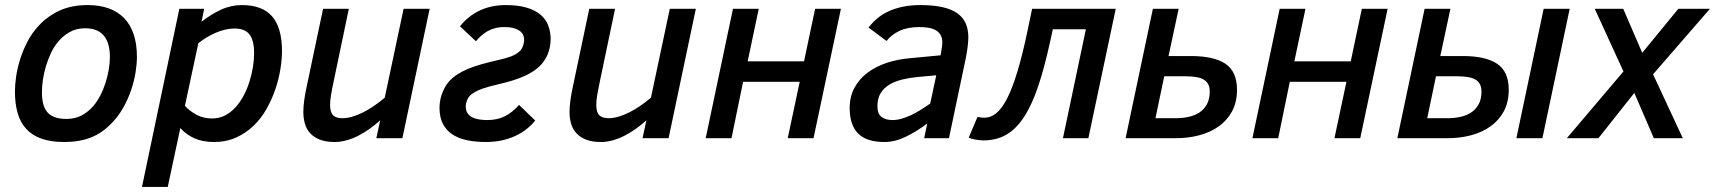

<svg xmlns="http://www.w3.org/2000/svg" viewBox="-20 -547 6789 760"><path d="M39.1 -185.1Q39.1 -211.4 43.9 -244.6Q48.8 -277.8 59.8 -312.7Q70.8 -347.7 88.6 -382.1Q106.4 -416.5 132.8 -444.8Q167.5 -482.4 214.8 -504.6Q262.2 -526.9 328.1 -526.9Q373.5 -526.9 409.4 -514.2Q445.3 -501.5 470.5 -476.1Q495.6 -450.7 508.8 -412.1Q522 -373.5 522 -321.8Q522 -294.9 516.6 -260.7Q511.2 -226.6 499 -190.4Q486.8 -154.3 467 -119.4Q447.3 -84.5 418.9 -56.2Q400.9 -38.1 381.1 -24.7Q361.3 -11.2 338.9 -2.4Q316.4 6.3 290.3 10.7Q264.2 15.1 233.9 15.1Q180.7 15.1 143.6 1.7Q106.4 -11.7 83.3 -37.4Q60.1 -63 49.6 -100.1Q39.1 -137.2 39.1 -185.1ZM146 -182.1Q146 -155.3 151.1 -135.5Q156.2 -115.7 167.7 -102.5Q179.2 -89.4 197.8 -82.8Q216.3 -76.2 243.2 -76.2Q276.4 -76.2 302.5 -89.8Q328.6 -103.5 349.1 -127Q364.3 -144.5 376.7 -168.5Q389.2 -192.4 397.5 -218.5Q405.8 -244.6 410.4 -271.2Q415 -297.9 415 -320.8Q415 -435.1 316.9 -435.1Q281.7 -435.1 254.2 -419.2Q226.6 -403.3 206.1 -377Q191.9 -358.9 180.9 -335.4Q169.9 -312 162.1 -285.9Q154.3 -259.8 150.1 -233.2Q146 -206.5 146 -182.1Z M644 192.9H542L689.9 -512.2H788.1L777.8 -460.9Q814.9 -490.2 854.5 -508.5Q894 -526.9 938 -526.9Q1018.1 -526.9 1057.1 -482.2Q1096.2 -437.5 1096.2 -344.2Q1096.2 -312 1089.8 -272.9Q1083.5 -233.9 1070.1 -194.1Q1056.6 -154.3 1035.4 -116.5Q1014.2 -78.6 984.1 -49.6Q954.1 -20.5 914.8 -2.7Q875.5 15.1 826.2 15.1Q783.2 15.1 750.2 0.7Q717.3 -13.7 693.8 -40ZM711.9 -127.9Q732.4 -106 759.3 -92Q786.1 -78.1 819.8 -78.1Q847.7 -78.1 870.8 -90.1Q894 -102.1 912.4 -122.3Q930.7 -142.6 944.6 -168.9Q958.5 -195.3 967.5 -224.1Q976.6 -252.9 981.2 -281.7Q985.8 -310.5 985.8 -335.9Q985.8 -387.7 967.5 -410.9Q949.2 -434.1 908.2 -434.1Q889.2 -434.1 870.1 -429.4Q851.1 -424.8 832.5 -416.7Q814 -408.7 796.9 -398.2Q779.8 -387.7 765.1 -376Z M1360.8 -512.2 1299.8 -220.2Q1293.9 -192.9 1290.3 -170.9Q1286.6 -148.9 1286.6 -131.8Q1286.6 -102.5 1298.6 -90.8Q1310.5 -79.1 1335 -79.1Q1354 -79.1 1374.8 -85.2Q1395.5 -91.3 1417 -102.1Q1438.5 -112.8 1460.2 -127.7Q1481.9 -142.6 1502.9 -160.2L1577.6 -512.2H1680.7L1572.8 0H1469.7L1484.9 -70.8Q1464.4 -52.2 1442.4 -36.6Q1420.4 -21 1397.7 -9.5Q1375 2 1351.6 8.5Q1328.1 15.1 1304.7 15.1Q1269.5 15.1 1245.8 5.6Q1222.2 -3.9 1207.5 -20Q1192.9 -36.1 1186.8 -57.9Q1180.7 -79.6 1180.7 -104Q1180.7 -124.5 1184.1 -149.4Q1187.5 -174.3 1192.9 -199.2L1258.8 -512.2Z M1719.7 -120.1Q1719.7 -130.4 1721.4 -143.1Q1723.1 -155.8 1727.5 -169.7Q1731.9 -183.6 1739 -197.5Q1746.1 -211.4 1756.8 -224.1Q1772 -240.7 1791.5 -253.2Q1811 -265.6 1835 -275.4Q1858.9 -285.2 1887 -293Q1915 -300.8 1946.8 -308.1Q1982.4 -315.9 2002.7 -323.7Q2022.9 -331.5 2035.6 -342.8Q2043.9 -349.6 2049.3 -363Q2054.7 -376.5 2054.7 -389.2Q2054.7 -414.1 2033.9 -427Q2013.2 -439.9 1977.5 -439.9Q1956.1 -439.9 1939.2 -435.3Q1922.4 -430.7 1908.7 -422.9Q1895 -415 1884 -404.8Q1873 -394.5 1863.8 -383.8L1800.8 -442.9Q1834 -484.4 1879.4 -505.6Q1924.8 -526.9 1982.4 -526.9Q2030.8 -526.9 2064.5 -516.8Q2098.1 -506.8 2119.4 -489Q2140.6 -471.2 2150.1 -446Q2159.7 -420.9 2159.7 -391.1Q2159.7 -384.8 2158.7 -375.2Q2157.7 -365.7 2155 -354.5Q2152.3 -343.3 2147.7 -331.5Q2143.1 -319.8 2135.7 -309.1Q2123 -289.6 2104.5 -274.9Q2085.9 -260.3 2062.5 -249Q2039.1 -237.8 2011 -229Q1982.9 -220.2 1950.7 -212.9Q1912.6 -204.1 1889.2 -195.8Q1865.7 -187.5 1850.6 -176.8Q1836.9 -168 1830.3 -153.6Q1823.7 -139.2 1823.7 -125Q1823.7 -109.4 1830.6 -99.1Q1837.4 -88.9 1849.1 -82.8Q1860.8 -76.7 1876.5 -74.2Q1892.1 -71.8 1909.7 -71.8Q1947.8 -71.8 1977.5 -86.4Q2007.3 -101.1 2034.7 -131.8L2098.6 -69.8Q2083.5 -51.3 2064 -35.9Q2044.4 -20.5 2019.8 -9Q1995.1 2.4 1966.1 8.8Q1937 15.1 1902.8 15.1Q1862.3 15.1 1828.6 8.1Q1794.9 1 1770.8 -14.9Q1746.6 -30.8 1733.2 -56.6Q1719.7 -82.5 1719.7 -120.1Z M2414.6 -512.2 2353.5 -220.2Q2347.7 -192.9 2344 -170.9Q2340.3 -148.9 2340.3 -131.8Q2340.3 -102.5 2352.3 -90.8Q2364.3 -79.1 2388.7 -79.1Q2407.7 -79.1 2428.5 -85.2Q2449.2 -91.3 2470.7 -102.1Q2492.2 -112.8 2513.9 -127.7Q2535.6 -142.6 2556.6 -160.2L2631.3 -512.2H2734.4L2626.5 0H2523.4L2538.6 -70.8Q2518.1 -52.2 2496.1 -36.6Q2474.1 -21 2451.4 -9.5Q2428.7 2 2405.3 8.5Q2381.8 15.1 2358.4 15.1Q2323.2 15.1 2299.6 5.6Q2275.9 -3.9 2261.2 -20Q2246.6 -36.1 2240.5 -57.9Q2234.4 -79.6 2234.4 -104Q2234.4 -124.5 2237.8 -149.4Q2241.2 -174.3 2246.6 -199.2L2312.5 -512.2Z M3200.2 0H3098.1L3145.5 -223.1H2921.4L2875.5 0H2773.4L2881.3 -512.2H2983.4L2939.5 -304.2H3162.6L3206.5 -512.2H3308.6Z M3638.2 0 3650.4 -58.1Q3607.4 -25.9 3564.7 -5.4Q3522 15.1 3481 15.1Q3410.2 15.1 3376.7 -18.6Q3343.3 -52.2 3343.3 -119.1Q3343.3 -164.6 3362.3 -199.7Q3381.3 -234.9 3414.3 -259.5Q3447.3 -284.2 3491.2 -298.6Q3535.2 -313 3585 -316.9L3703.1 -328.1L3707 -352.1Q3710 -366.7 3710 -378.9Q3710 -396 3703.6 -407.7Q3697.3 -419.4 3685.5 -426.5Q3673.8 -433.6 3657 -436.8Q3640.1 -439.9 3619.1 -439.9Q3572.3 -439.9 3540 -424.6Q3507.8 -409.2 3489.3 -384.8L3418 -438Q3432.6 -457 3451.7 -473.4Q3470.7 -489.7 3495.6 -501.5Q3520.5 -513.2 3552 -520Q3583.5 -526.9 3623 -526.9Q3674.3 -526.9 3710.4 -518.8Q3746.6 -510.7 3769.3 -494.6Q3792 -478.5 3802.5 -454.6Q3813 -430.7 3813 -398.9Q3813 -383.8 3810.3 -362.3Q3807.6 -340.8 3803.2 -317.9L3736.3 0ZM3686 -249 3612.3 -242.2Q3581.1 -239.3 3552.2 -232.4Q3523.4 -225.6 3501.5 -212.6Q3479.5 -199.7 3466.3 -179Q3453.1 -158.2 3453.1 -127Q3453.1 -96.2 3469.5 -84Q3485.8 -71.8 3513.2 -71.8Q3530.3 -71.8 3548.8 -77.1Q3567.4 -82.5 3586.2 -91.3Q3605 -100.1 3624.3 -112.1Q3643.6 -124 3662.1 -137.2Z M4147.5 -431.2 4136.2 -379.9Q4113.8 -277.3 4088.9 -203.9Q4064 -130.4 4033 -83.3Q4002 -36.1 3962.9 -13.7Q3923.8 8.8 3872.6 8.8Q3865.2 8.8 3856.9 7.8Q3848.6 6.8 3840.6 5.4Q3832.5 3.9 3825.7 2Q3818.8 0 3814.5 -2L3849.1 -84Q3856.9 -82.5 3864.7 -81.8Q3872.6 -81.1 3877.4 -81.1Q3901.4 -81.1 3923.3 -98.6Q3945.3 -116.2 3966.1 -156.5Q3986.8 -196.8 4006.6 -261.5Q4026.4 -326.2 4046.4 -420.9L4065.4 -512.2H4396.5L4288.1 0H4187.5L4278.3 -431.2Z M4605.5 -325.2H4693.4Q4785.6 -325.2 4831.1 -294.2Q4876.5 -263.2 4876.5 -191.9Q4876.5 -142.6 4856.9 -106.4Q4837.4 -70.3 4804 -46.6Q4770.5 -22.9 4726.8 -11.5Q4683.1 0 4634.8 0H4435.5L4543.5 -512.2H4645.5ZM4634.8 -79.1Q4660.2 -79.1 4684.3 -84.2Q4708.5 -89.4 4727.1 -101.3Q4745.6 -113.3 4757.1 -133.8Q4768.6 -154.3 4768.6 -185.1Q4768.6 -216.3 4746.8 -230.7Q4725.1 -245.1 4672.4 -245.1H4588.4L4553.7 -79.1Z M5364.3 0H5262.2L5309.6 -223.1H5085.4L5039.6 0H4937.5L5045.4 -512.2H5147.5L5103.5 -304.2H5326.7L5370.6 -512.2H5472.7Z M5681.2 -325.2H5769Q5861.3 -325.2 5906.7 -294.2Q5952.1 -263.2 5952.1 -191.9Q5952.1 -142.6 5932.6 -106.4Q5913.1 -70.3 5879.6 -46.6Q5846.2 -22.9 5802.5 -11.5Q5758.8 0 5710.4 0H5511.2L5619.1 -512.2H5721.2ZM5710.4 -79.1Q5735.8 -79.1 5760 -84.2Q5784.2 -89.4 5802.7 -101.3Q5821.3 -113.3 5832.8 -133.8Q5844.2 -154.3 5844.2 -185.1Q5844.2 -216.3 5822.5 -230.7Q5800.8 -245.1 5748 -245.1H5664.1L5629.4 -79.1ZM5982.4 0 6090.3 -512.2H6193.4L6085.4 0Z M6526.4 0 6449.2 -179.2 6307.1 0H6182.1L6406.2 -264.2L6292.5 -512.2H6405.3L6480.5 -337.9L6623.5 -512.2H6748.5L6523.4 -252.9L6641.1 0Z"/></svg>

Font: Clear Sans Medium
Style: Italic
Weight: 500
Italic angle: -12°
Foundry: Intel Corporation
Version: Version 1.00